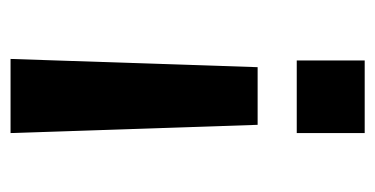

<svg xmlns="http://www.w3.org/2000/svg" viewBox="-198 -530 728 373"><g transform="rotate(-90 166.5 -344.0)"><path d="M238 -688 222 -208H110L94 -688ZM235 0H94V-132H235Z"/></g></svg>

Font: Libra Sans
Style: Bold
Weight: 700
Foundry: Context Ltd
Version: Version 1.000